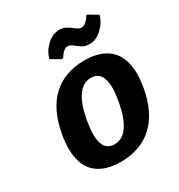

<svg xmlns="http://www.w3.org/2000/svg" viewBox="-169 -816 878 940"><g transform="rotate(-30 270.0 -345.5)"><path d="M52 -174Q52 -211 59 -250Q82 -380 152.5 -445Q223 -510 334 -510Q427 -510 476.5 -463Q526 -416 526 -323Q526 -296 519 -250Q496 -120 425 -55Q354 10 243 10Q150 10 101 -36Q52 -82 52 -174ZM379 -250Q387 -296 387 -325Q387 -420 319 -420Q230 -420 199 -250Q191 -204 191 -175Q191 -80 259 -80Q348 -80 379 -250ZM511 -666Q501 -627 468 -596.5Q435 -566 399 -566Q378 -566 364 -573Q350 -580 335 -592Q323 -602 315 -606.5Q307 -611 297 -611Q286 -611 275.5 -602Q265 -593 258.5 -583.5Q252 -574 250 -571H241L190 -601Q200 -641 232.5 -671Q265 -701 302 -701Q322 -701 335.5 -694.5Q349 -688 366 -675Q378 -665 386 -660.5Q394 -656 405 -656Q416 -656 427 -664.5Q438 -673 445.5 -684Q453 -695 452 -696H461Z"/></g></svg>

Font: Scada
Style: Bold Italic
Weight: 700
Italic angle: -10°
Version: Version 4.000